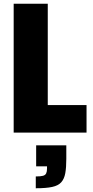

<svg xmlns="http://www.w3.org/2000/svg" viewBox="-20 -708 499 1025"><path d="M53 0V-688H235V-147H442V0ZM171 297V234Q197 234 209.5 230.5Q222 227 226.5 217.5Q231 208 231 192V180H173V68H334V140Q334 186 328.5 216.5Q323 247 307 265Q291 283 258.5 290Q226 297 171 297Z"/></svg>

Font: Saira SemiCondensed ExtraBold
Style: Regular
Weight: 800
Width: 4
Designer: Hector Gatti with collaboration of the Omnibus-Type team
Foundry: Omnibus-Type
Version: Version 1.101